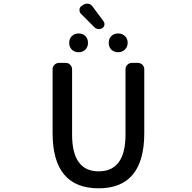

<svg xmlns="http://www.w3.org/2000/svg" viewBox="-20 -1101 1040 1039"><path d="M513.7 -82Q264.6 -82 264.6 -380.9V-726.6Q264.6 -740.2 274.9 -750.5Q285.2 -760.7 299.8 -760.7H335.9Q349.6 -760.7 359.9 -750.5Q370.1 -740.2 370.1 -726.6V-373Q370.1 -173.8 513.7 -173.8Q659.2 -173.8 659.2 -373V-726.6Q659.2 -740.2 669.4 -750.5Q679.7 -760.7 693.4 -760.7H725.6Q740.2 -760.7 750.5 -750.5Q760.7 -740.2 760.7 -726.6V-380.9Q760.7 -82 513.7 -82ZM540 -986.3Q546.9 -976.6 544.9 -965.8Q543 -955.1 534.2 -949.2Q523.4 -942.4 511.7 -943.8Q500 -945.3 491.2 -953.1L418 -1026.4Q409.2 -1036.1 410.2 -1049.3Q411.1 -1062.5 422.9 -1069.3L430.7 -1075.2Q440.4 -1081.1 450.2 -1081.1Q454.1 -1081.1 457 -1081.1Q471.7 -1078.1 480.5 -1066.4ZM441.9 -832.5Q427.7 -818.4 405.3 -818.4Q382.8 -818.4 368.7 -832.5Q354.5 -846.7 354.5 -869.1Q354.5 -891.6 368.7 -905.8Q382.8 -919.9 405.3 -919.9Q427.7 -919.9 441.9 -905.8Q456.1 -891.6 456.1 -869.1Q456.1 -846.7 441.9 -832.5ZM656.2 -833Q641.6 -818.4 619.1 -818.4Q596.7 -818.4 582.5 -832.5Q568.4 -846.7 568.4 -869.1Q568.4 -891.6 582.5 -905.8Q596.7 -919.9 619.1 -919.9Q641.6 -919.9 656.2 -905.8Q670.9 -891.6 670.9 -869.6Q670.9 -847.7 656.2 -833Z"/></svg>

Font: Gen Jyuu Gothic L Monospace Medium
Style: Regular
Weight: 500
Designer: [Source Han Sans]
Ryoko NISHIZUKA  (kana & ideographs); Paul D. Hunt (Latin, Greek & Cyrillic); Wenlong ZHANG  (bopomofo
Version: Version 1.002.20150607